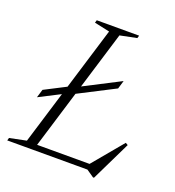

<svg xmlns="http://www.w3.org/2000/svg" viewBox="-138 -777 824 903"><g transform="rotate(20 274.0 -325.0)"><path d="M317 -644.5 120.5 0H-10L-6 -13.5L77.5 -30.5L265 -645L188.5 -661.5L192.5 -675H404.5L400.5 -661.5ZM382.5 -17.5 518 -180 530 -173 433.5 25.5H428.5L391.5 0H71L80.5 -28.5H419ZM409 -449.5 396.5 -408 198 -306 175 -301.5 52 -238.5 64.5 -280 187 -343 210 -347Z"/></g></svg>

Font: Newsreader 24pt Light
Style: Italic
Weight: 300
Italic angle: -17°
Designer: Hugues Gentile
Foundry: Production Type
Version: Version 1.003